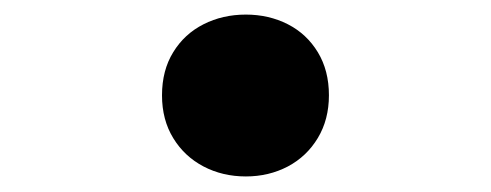

<svg xmlns="http://www.w3.org/2000/svg" viewBox="-20 -217 660 258"><path d="M197.7 -88.9Q197.7 -122.5 212.8 -146.9Q227.8 -171.4 253.5 -184.4Q279.1 -197.4 310.4 -197.4Q341.2 -197.4 366.8 -184.4Q392.2 -171.4 407.1 -146.8Q422 -122.2 422 -89Q422 -56.4 407.1 -31.6Q392.2 -6.8 366.8 6.7Q341.2 20.1 310.4 20.1Q279.1 20.1 253.5 6.7Q227.8 -6.8 212.8 -31.4Q197.7 -56 197.7 -88.9Z"/></svg>

Font: Monaspace Neon Var ExtraLight
Style: Regular
Weight: 200
Designer: Riley Cran and the Lettermatic Team
Version: Version 1.200 (Monaspace Neon Var)